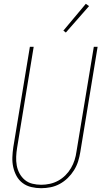

<svg xmlns="http://www.w3.org/2000/svg" viewBox="-20 -981 540 1009"><path d="M196 8Q170 8 144.5 2Q119 -4 99 -19Q79 -34 67 -56Q55 -78 49.5 -103Q44 -128 45 -154.5Q46 -181 50 -208L137 -735H157L70 -205Q66 -181 65 -157.5Q64 -134 68 -111.5Q72 -89 83 -69Q94 -49 111 -35Q128 -21 150.5 -15.5Q173 -10 197 -10Q219 -10 242 -15Q265 -20 286 -31.5Q307 -43 324 -60Q341 -77 353 -97.5Q365 -118 372 -140Q379 -162 382 -185L473 -735H493L402 -182Q398 -157 390.5 -133Q383 -109 369 -86.5Q355 -64 336 -45.5Q317 -27 294 -14.5Q271 -2 246 3Q221 8 196 8ZM326 -810 313 -820 431 -961 448 -949Z"/></svg>

Font: Iosevka Curly Thin
Style: Italic
Weight: 100
Italic angle: -9°
Monospace: yes
Designer: Belleve Invis
Foundry: Belleve Invis
Version: Version 22.1.2; ttfautohint (v1.8.4)